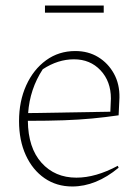

<svg xmlns="http://www.w3.org/2000/svg" viewBox="-20 -670 508 696"><path d="M242 6Q185 6 141.5 -24Q98 -54 73.5 -107.5Q49 -161 49 -231Q49 -303 75 -360.5Q101 -418 147 -451.5Q193 -485 253 -485Q300 -485 336 -463Q372 -441 393 -403Q414 -365 413 -316L410 -252Q362 -245 314.5 -240.5Q267 -236 211 -234Q155 -232 81 -232Q82 -134 130.5 -80Q179 -26 257 -26Q327 -26 407 -69L410 -62Q328 6 242 6ZM135 -419Q88 -347 82 -260L380 -265L382 -313Q382 -375 344.5 -415Q307 -455 248 -455Q190 -455 135 -419ZM143 -624V-650H356V-624Z"/></svg>

Font: Piazzolla Thin
Style: Regular
Weight: 100
Designer: Juan Pablo del Peral
Foundry: Huerta Tipografica
Version: Version 1.330